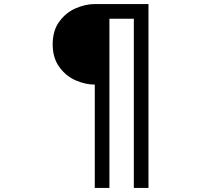

<svg xmlns="http://www.w3.org/2000/svg" viewBox="-20 -839 1042 944"><path d="M710 85H638V-747H518V85H446V-423Q401 -423 353 -443.5Q305 -464 272 -509Q239 -554 239 -621Q239 -689 272 -733.5Q305 -778 353 -798.5Q401 -819 446 -819H710Z"/></svg>

Font: Shippori Antique
Style: Regular
Weight: 400
Designer: FONTDASU
Foundry: FONTDASU / Google Inc. / but / Adobe
Version: Version 2.001